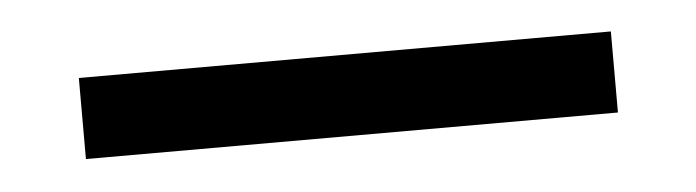

<svg xmlns="http://www.w3.org/2000/svg" viewBox="-24 -455 547 151"><g transform="rotate(-5 250.0 -380.0)"><path d="M40 -412.1H460V-348.1H40Z"/></g></svg>

Font: BIZ UDGothic
Style: Regular
Weight: 400
Monospace: yes
Designer: TypeBank Co., Ltd.
Foundry: Morisawa Inc.
Version: Version 1.05